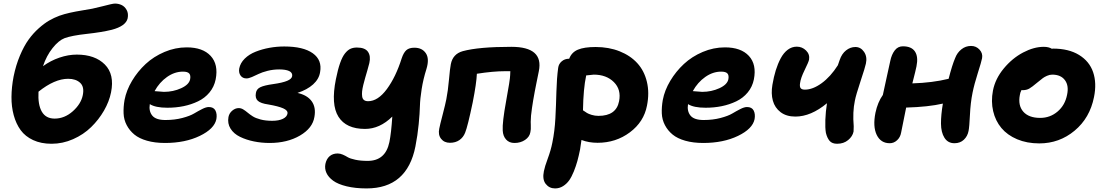

<svg xmlns="http://www.w3.org/2000/svg" viewBox="-20 -781 6114 1062"><path d="M265.1 14.2Q207 14.2 163.3 -6.1Q119.6 -26.4 94.2 -61.3Q68.8 -96.2 55.9 -143.8Q43 -191.4 43.5 -245.1Q43.9 -298.8 55.2 -357.9Q67.9 -420.4 90.1 -473.1Q112.3 -525.9 137.7 -561.3Q163.1 -596.7 194.1 -624.3Q225.1 -651.9 252.2 -667.5Q279.3 -683.1 308.1 -693.8Q335.9 -703.6 366.5 -710.4Q397 -717.3 436 -723.6Q475.1 -730 490.2 -732.9Q515.1 -738.3 544.7 -745.8Q574.2 -753.4 591.1 -757.3Q607.9 -761.2 616.2 -761.2Q635.3 -761.2 652.6 -753.2Q669.9 -745.1 680.7 -725.6Q691.4 -706.1 686 -679.2Q675.8 -636.7 598.1 -616.2Q542 -602.5 459.5 -593.5Q377 -584.5 336.9 -569.8Q304.2 -557.1 270.8 -515.1Q237.3 -473.1 217.8 -415Q260.3 -445.8 309.1 -462.4Q357.9 -479 404.8 -479Q505.4 -479 559.8 -424.3Q614.3 -369.6 594.2 -270Q584 -219.2 555.2 -169.2Q526.4 -119.1 484.1 -77.9Q441.9 -36.6 384.3 -11.2Q326.7 14.2 265.1 14.2ZM356.9 -345.2Q282.2 -345.2 192.9 -273.9Q189 -202.1 211.2 -163.6Q233.4 -125 282.2 -125Q336.9 -125 382.6 -165.5Q428.2 -206.1 438 -254.9Q447.3 -300.8 423.3 -323Q399.4 -345.2 356.9 -345.2Z M892.6 9.8Q836.4 9.8 793 -2.7Q749.5 -15.1 723.1 -36.9Q696.8 -58.6 680.9 -88.6Q665 -118.7 663.6 -153.8Q662.1 -189 668.9 -228Q679.2 -281.7 710.2 -333.7Q741.2 -385.7 785.6 -427Q830.1 -468.3 889.9 -493.7Q949.7 -519 1012.7 -519Q1101.6 -519 1145.3 -471.7Q1189 -424.3 1172.9 -341.8Q1164.6 -300.8 1138.7 -269.5Q1112.8 -238.3 1075.4 -220.5Q1038.1 -202.6 995.4 -193.8Q952.6 -185.1 905.8 -185.1Q839.8 -185.1 808.6 -205.1Q802.2 -166 822.3 -141.6Q842.3 -117.2 895 -117.2Q945.8 -117.2 988.3 -128.4Q1030.8 -139.6 1053.2 -153.1Q1075.7 -166.5 1097.7 -177.7Q1119.6 -189 1134.8 -189Q1161.6 -189 1171.6 -169.7Q1181.6 -150.4 1176.8 -122.1Q1166 -68.4 1085 -29.3Q1003.9 9.8 892.6 9.8ZM991.7 -384.8Q945.8 -384.8 903.8 -355.2Q861.8 -325.7 835 -276.9Q883.8 -272.9 886.7 -272.9Q938 -272.9 981.9 -293Q1025.9 -313 1031.7 -342.8Q1035.6 -364.3 1026.6 -374.5Q1017.6 -384.8 991.7 -384.8Z M1471.2 9.8Q1426.3 9.8 1384.3 1.2Q1342.3 -7.3 1307.6 -24.2Q1272.9 -41 1255.1 -69.6Q1237.3 -98.1 1243.7 -133.8Q1248 -155.3 1264.9 -169.2Q1281.7 -183.1 1300.3 -183.1Q1313.5 -183.1 1325.4 -175.8Q1337.4 -168.5 1349.6 -158.2Q1361.8 -147.9 1377.7 -137.7Q1393.6 -127.4 1421.4 -120.1Q1449.2 -112.8 1485.4 -112.8Q1522.5 -112.8 1545.2 -124Q1567.9 -135.3 1570.3 -153.8Q1572.3 -170.4 1546.1 -181.9Q1520 -193.4 1464.4 -203.1Q1421.9 -209 1406 -223.6Q1390.1 -238.3 1395.5 -267.1Q1398.9 -288.6 1420.4 -298.8Q1441.9 -309.1 1491.2 -315.9Q1543 -323.2 1568.6 -334Q1594.2 -344.7 1596.2 -360.8Q1598.1 -379.4 1579.1 -388.2Q1560.1 -397 1524.4 -397Q1491.2 -397 1460.2 -389.2Q1429.2 -381.3 1410.6 -372.1Q1392.1 -362.8 1373.5 -355Q1355 -347.2 1343.3 -347.2Q1321.8 -347.2 1310.5 -363.3Q1299.3 -379.4 1303.2 -401.9Q1309.1 -432.6 1333.7 -456.8Q1358.4 -481 1394.3 -495.1Q1430.2 -509.3 1470.5 -516.6Q1510.7 -523.9 1552.2 -523.9Q1657.7 -523.9 1710.2 -486.3Q1762.7 -448.7 1750.5 -381.8Q1744.6 -343.8 1711.9 -314.2Q1679.2 -284.7 1625.5 -267.1Q1679.7 -254.9 1704.1 -220.9Q1728.5 -187 1719.2 -134.8Q1709.5 -72.3 1639.2 -31.2Q1568.8 9.8 1471.2 9.8Z M2007.8 261.2Q1944.8 261.2 1897 249.5Q1849.1 237.8 1822.8 218.5Q1796.4 199.2 1785.6 175.5Q1774.9 151.9 1779.8 126Q1785.6 98.1 1803.2 83Q1820.8 67.9 1847.7 67.9Q1861.3 67.9 1876 74.2Q1890.6 80.6 1903.3 88.4Q1916 96.2 1945.1 102.5Q1974.1 108.9 2013.7 108.9Q2112.3 108.9 2133.8 4.9Q2144 -44.9 2149.9 -136.2Q2080.6 -67.9 1999 -67.9Q1894.5 -67.9 1852.1 -135.3Q1809.6 -202.6 1837.9 -342.8Q1848.6 -396.5 1861.1 -431.9Q1873.5 -467.3 1888.4 -485.8Q1903.3 -504.4 1918.7 -511.2Q1934.1 -518.1 1954.1 -518.1Q1999 -518.1 2015.4 -494.4Q2031.7 -470.7 2022.9 -432.1Q2019 -416 2012.2 -392.6Q2005.4 -369.1 2000 -350.8Q1994.6 -332.5 1989.5 -311.5Q1984.4 -290.5 1982.9 -275.6Q1981.4 -260.7 1983.2 -247.6Q1984.9 -234.4 1993.2 -227.8Q2001.5 -221.2 2016.1 -221.2Q2070.3 -221.2 2119.9 -288.3Q2169.4 -355.5 2201.7 -458Q2212.4 -490.2 2227.8 -503.7Q2243.2 -517.1 2272 -517.1Q2314.9 -517.1 2335.4 -486.6Q2356 -456.1 2338.9 -399.9Q2320.8 -342.8 2312.3 -288.3Q2303.7 -233.9 2302.7 -194.8Q2301.8 -155.8 2295.9 -94.5Q2290 -33.2 2277.8 28.8Q2231.9 261.2 2007.8 261.2Z M2825.7 9.8Q2796.4 9.8 2779.3 -9.3Q2762.2 -28.3 2760.7 -59.1Q2757.8 -103.5 2779.5 -221.9Q2801.3 -340.3 2801.8 -365.2Q2802.7 -374 2802.7 -387.2H2774.4Q2708 -387.2 2617.7 -373Q2615.7 -321.3 2594.7 -214.8Q2566.9 -81.5 2552.7 -46.9Q2542.5 -21 2521 -6.1Q2499.5 8.8 2468.8 8.8Q2437 8.8 2419.7 -13.4Q2402.3 -35.6 2409.7 -69.8Q2413.1 -88.4 2428.5 -147.2Q2443.8 -206.1 2448.7 -231.9Q2458 -278.8 2463.4 -340.6Q2468.8 -402.3 2473.6 -425.8Q2484.4 -482.4 2539.6 -498Q2627.9 -522 2808.6 -522Q2898.4 -522 2936.3 -488.3Q2974.1 -454.6 2960.4 -387.2Q2960 -384.8 2954.1 -356.2Q2948.2 -327.6 2945.8 -315.2Q2943.4 -302.7 2937.7 -273.7Q2932.1 -244.6 2929.2 -226.3Q2926.3 -208 2922.6 -184.1Q2918.9 -160.2 2917.2 -141.1Q2915.5 -122.1 2915.5 -106.9Q2915.5 -104.5 2916 -90.1Q2916.5 -75.7 2916 -66.7Q2915.5 -57.6 2913.6 -49.8Q2909.2 -23.9 2884.3 -7.1Q2859.4 9.8 2825.7 9.8Z M3050.3 261.2Q3018.1 261.2 2998.5 236.3Q2979 211.4 2988.3 166Q2993.2 140.6 3010 95.5Q3026.9 50.3 3035.2 7.8Q3048.3 -56.2 3052 -127.7Q3055.7 -199.2 3057.6 -273.9Q3059.6 -348.6 3067.4 -405.8Q3070.3 -427.7 3087.2 -441.9Q3104 -456.1 3127.4 -456.1H3128.4Q3141.6 -491.7 3176.5 -506.3Q3211.4 -521 3274.4 -521Q3347.7 -521 3407.2 -497.3Q3466.8 -473.6 3505.1 -431.6Q3543.5 -389.6 3558.1 -328.6Q3572.8 -267.6 3558.6 -196.8Q3541.5 -106.9 3464.1 -49.1Q3386.7 8.8 3285.2 8.8Q3236.3 8.8 3196.3 -6.8Q3194.3 8.8 3188.5 45.9Q3181.2 82 3173.6 109.6Q3166 137.2 3154.1 167Q3142.1 196.8 3128.4 216.3Q3114.7 235.8 3094.5 248.5Q3074.2 261.2 3050.3 261.2ZM3222.2 -362.8Q3206.5 -290.5 3204.6 -170.9Q3218.8 -161.1 3227.1 -156Q3235.4 -150.9 3252.9 -145.5Q3270.5 -140.1 3290.5 -140.1Q3388.7 -140.1 3404.3 -221.2Q3417 -285.6 3375.5 -326.9Q3334 -368.2 3264.2 -368.2Q3258.3 -368.2 3222.2 -363.8Z M3869.6 9.8Q3813.5 9.8 3770 -2.7Q3726.6 -15.1 3700.2 -36.9Q3673.8 -58.6 3658 -88.6Q3642.1 -118.7 3640.6 -153.8Q3639.2 -189 3646 -228Q3656.2 -281.7 3687.3 -333.7Q3718.3 -385.7 3762.7 -427Q3807.1 -468.3 3866.9 -493.7Q3926.8 -519 3989.7 -519Q4078.6 -519 4122.3 -471.7Q4166 -424.3 4149.9 -341.8Q4141.6 -300.8 4115.7 -269.5Q4089.8 -238.3 4052.5 -220.5Q4015.1 -202.6 3972.4 -193.8Q3929.7 -185.1 3882.8 -185.1Q3816.9 -185.1 3785.6 -205.1Q3779.3 -166 3799.3 -141.6Q3819.3 -117.2 3872.1 -117.2Q3922.9 -117.2 3965.3 -128.4Q4007.8 -139.6 4030.3 -153.1Q4052.7 -166.5 4074.7 -177.7Q4096.7 -189 4111.8 -189Q4138.7 -189 4148.7 -169.7Q4158.7 -150.4 4153.8 -122.1Q4143.1 -68.4 4062 -29.3Q3981 9.8 3869.6 9.8ZM3968.8 -384.8Q3922.9 -384.8 3880.9 -355.2Q3838.9 -325.7 3812 -276.9Q3860.8 -272.9 3863.8 -272.9Q3915 -272.9 3959 -293Q4002.9 -313 4008.8 -342.8Q4012.7 -364.3 4003.7 -374.5Q3994.6 -384.8 3968.8 -384.8Z M4379.4 -136.2Q4329.6 -136.2 4297.6 -160.6Q4265.6 -185.1 4254.9 -224.1Q4244.1 -263.2 4252.4 -312Q4259.8 -356 4271 -392.1Q4282.2 -428.2 4298.3 -458.5Q4314.5 -488.8 4337.2 -505.9Q4359.9 -522.9 4387.2 -522.9Q4417 -522.9 4438.5 -501.7Q4460 -480.5 4455.1 -451.2Q4452.6 -438 4430.7 -393.6Q4408.7 -349.1 4405.3 -320.8Q4402.3 -302.2 4408.4 -293.7Q4414.6 -285.2 4432.1 -285.2Q4475.6 -285.2 4524.7 -320.8Q4573.7 -356.4 4614.3 -419.9Q4623.5 -446.8 4624.5 -449.2Q4636.2 -483.9 4659.9 -502.4Q4683.6 -521 4711.4 -521Q4741.2 -521 4759.5 -493.9Q4777.8 -466.8 4769.5 -429.2Q4765.6 -409.2 4740 -332.3Q4714.4 -255.4 4708.5 -224.1Q4695.3 -161.6 4702.1 -83Q4701.7 -76.7 4701.7 -66.9Q4701.7 -57.1 4701.2 -53.2Q4695.8 -26.4 4671.1 -6.1Q4646.5 14.2 4610.4 14.2Q4582.5 14.2 4568.8 -1.7Q4555.2 -17.6 4548.3 -45.9Q4543.5 -72.8 4545.2 -118.4Q4546.9 -164.1 4554.2 -210Q4465.3 -136.2 4379.4 -136.2Z M4901.4 11.2Q4851.6 11.2 4829.3 -34.9Q4807.1 -81.1 4822.3 -157.2Q4834.5 -215.3 4863.3 -255.9Q4871.6 -293.9 4886.2 -361.3Q4900.9 -428.7 4904.3 -443.8Q4911.6 -479.5 4929 -502.2Q4946.3 -524.9 4974.1 -524.9Q5022 -524.9 5041 -495.8Q5060.1 -466.8 5049.3 -414.1Q5045.9 -395.5 5026.4 -319.8Q5137.7 -323.2 5227.1 -345.2Q5246.6 -421.4 5263.2 -460Q5274.4 -489.7 5297.9 -508.3Q5321.3 -526.9 5351.1 -526.9Q5379.4 -526.9 5398.2 -506.3Q5417 -485.8 5412.1 -459Q5408.2 -438.5 5388.4 -376.5Q5368.7 -314.5 5359.4 -268.1Q5348.1 -212.4 5345 -145.5Q5341.8 -78.6 5337.4 -57.1Q5332 -27.8 5311.5 -8.3Q5291 11.2 5259.3 11.2Q5223.1 11.2 5204.1 -18.8Q5185.1 -48.8 5184.8 -97.4Q5184.6 -146 5195.3 -208Q5115.2 -189.5 4992.2 -186Q4989.3 -172.4 4980 -125.5Q4970.7 -78.6 4964.4 -47.9Q4960 -22 4942.1 -5.4Q4924.3 11.2 4901.4 11.2Z M5728.5 12.2Q5660.2 12.2 5606 -10.7Q5551.8 -33.7 5518.8 -73.2Q5485.8 -112.8 5473.4 -166.3Q5460.9 -219.7 5472.2 -279.8Q5484.9 -345.2 5532 -402.1Q5579.1 -459 5638.9 -490.5Q5698.7 -522 5753.4 -522Q5780.3 -522 5798.3 -511.2Q5800.3 -512.2 5804.2 -512.2Q5891.1 -512.2 5948.5 -477.1Q6005.9 -441.9 6026.4 -381.6Q6046.9 -321.3 6031.2 -244.1Q6008.3 -128.4 5923.8 -58.1Q5839.4 12.2 5728.5 12.2ZM5621.1 -255.9Q5609.9 -197.8 5640.1 -163.3Q5670.4 -128.9 5733.4 -128.9Q5788.6 -128.9 5829.8 -164.1Q5871.1 -199.2 5882.3 -256.8Q5893.1 -307.1 5870.4 -337.6Q5847.7 -368.2 5800.3 -368.2Q5785.6 -368.2 5771 -361.6Q5756.3 -355 5748.3 -348.9Q5740.2 -342.8 5717.3 -324.2Q5688 -299.3 5672.9 -290.8Q5657.7 -282.2 5636.2 -282.2Q5632.3 -282.2 5630.4 -283.2Q5622.6 -269 5621.1 -255.9Z"/></svg>

Font: Shantell Sans Normal
Style: Bold Italic
Weight: 700
Italic angle: -11.31°
Designer: Stephen Nixon, Anya Danilova, Shantell Martin
Foundry: Arrow Type
Version: Version 1.006;[559af2be0]